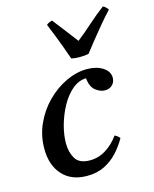

<svg xmlns="http://www.w3.org/2000/svg" viewBox="-114 -824 733 913"><g transform="rotate(-15 252.5 -367.5)"><path d="M201 12Q124 12 80.5 -36Q37 -84 37 -165Q37 -230 63 -287Q89 -344 132 -387Q175 -430 227 -454.5Q279 -479 330 -479Q377 -479 408 -459Q439 -439 439 -408Q439 -387 425 -373Q411 -359 388 -359Q366 -359 343 -376.5Q320 -394 315 -438Q278 -437 246.5 -410Q215 -383 192 -341Q169 -299 156 -252Q143 -205 143 -163Q143 -120 162 -88Q181 -56 233 -56Q276 -56 312.5 -79Q349 -102 376 -140Q392 -132 400 -121Q381 -87 353.5 -56.5Q326 -26 288.5 -7Q251 12 201 12ZM202 -731Q208 -737 215.5 -740Q223 -743 230 -745Q255 -713 280.5 -680Q306 -647 327 -619Q363 -647 402 -682Q441 -717 481 -747Q487 -745 494.5 -738Q502 -731 505 -725Q481 -700 453 -666.5Q425 -633 399.5 -601Q374 -569 357 -547Q340 -543 314 -543Q288 -543 272 -547Q263 -573 251 -606Q239 -639 226 -672Q213 -705 202 -731Z"/></g></svg>

Font: Tiro Telugu
Style: Italic
Weight: 400
Italic angle: -11°
Designer: Telugu: John Hudson & Fiona Ross, assisted by Kaja Sojewska. Latin: John Hudson with Paul Hanslow, assisted by Kaja Soje
Foundry: Tiro Typeworks Ltd.
Version: Version 1.52